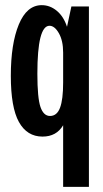

<svg xmlns="http://www.w3.org/2000/svg" viewBox="-20 -525 401 745"><path d="M22 -231Q22 -355 53 -430Q84 -505 142 -505Q174 -505 200.5 -483Q227 -461 240 -421L257 -500H325V200H225V-39Q199 5 145 5Q85 5 53.5 -51.5Q22 -108 22 -231ZM174 -75Q201 -75 213 -107Q225 -139 225 -205V-321Q225 -367 208.5 -396Q192 -425 172 -425Q125 -425 125 -239Q125 -145 137 -110Q149 -75 174 -75Z"/></svg>

Font: Piscolabis
Style: Regular
Weight: 400
Designer: Ariel Martín Pérez
Foundry: Tunera Type Foundry
Version: Version 1.000